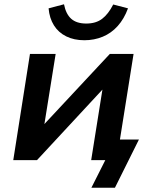

<svg xmlns="http://www.w3.org/2000/svg" viewBox="-20 -748 714 897"><path d="M407 129 472 0H406L422 -96H629L517 129ZM42 0 120 -496H240L185 -153H173L493 -496H604L525 0H406L461 -345H473L153 0ZM374 -560Q326 -560 289.5 -578Q253 -596 232 -629.5Q211 -663 207 -709L279 -728Q288 -682 313 -660Q338 -638 383 -638Q428 -638 457 -660Q486 -682 509 -727L578 -709Q560 -660 530 -626.5Q500 -593 460 -576.5Q420 -560 374 -560Z"/></svg>

Font: Nunito Sans 9pt
Style: Bold Italic
Weight: 700
Italic angle: -9°
Version: Version 3.101;gftools[0.9.27]